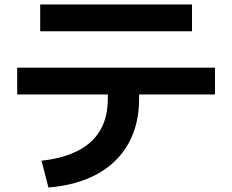

<svg xmlns="http://www.w3.org/2000/svg" viewBox="-20 -780 1040 860"><path d="M166 -60Q315 -77 389 -146.5Q463 -216 463 -337V-357H57V-477H943V-357H603V-337Q603 -222 555 -136.5Q507 -51 416.5 -1Q326 49 197 60ZM160 -640V-760H840V-640Z"/></svg>

Font: M PLUS 2
Style: Bold
Weight: 700
Designer: Coji Morishita
Foundry: UNDERFOREST DESIGN
Version: Version 1.001